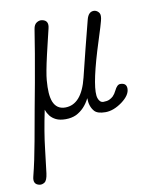

<svg xmlns="http://www.w3.org/2000/svg" viewBox="-73 -417 560 702"><g transform="rotate(-10 206.5 -66.0)"><path d="M83.5 -36.6Q66.4 45.9 60.1 103.5Q52.7 168 49.3 193.6Q45.9 219.2 36.4 225.6Q26.9 231.9 17.1 230Q-7.3 225.1 0 196.8Q14.2 141.1 26.9 70.3Q39.6 -0.5 48.1 -47.4Q56.6 -94.2 65.4 -140.6Q85.9 -253.9 98.1 -333.5Q100.6 -350.1 110.6 -356.4Q120.6 -362.8 130.9 -360.8Q156.2 -356 148.9 -327.1Q144.5 -307.6 138.4 -283.2Q132.3 -258.8 126.5 -232.9Q111.8 -168.9 109.6 -141.8Q107.4 -114.7 108.6 -95.5Q109.9 -76.2 115.2 -62Q127.4 -31.7 159.2 -31.7Q220.2 -31.7 243.7 -127.9Q269 -231.4 295.4 -333Q303.2 -364.7 326.7 -361.3Q336.4 -358.9 342.3 -350.3Q348.1 -341.8 342.5 -320.8Q336.9 -299.8 327.9 -272.2Q318.8 -244.6 310.1 -215.3Q269 -79.1 280.8 -44.9Q286.6 -27.8 300.3 -27.8Q314 -27.8 322.3 -31.7Q330.6 -35.6 336.4 -41Q344.2 -48.8 350.1 -61Q359.9 -81.5 371.6 -81.5Q395 -81.5 395 -60.5Q395 -36.1 363.3 -12.7Q331.1 10.7 301.3 10.7Q271.5 10.7 260.3 -2Q244.1 -20.5 244.1 -51.3Q225.1 -13.2 192.4 2.9Q175.3 10.7 153.6 10.7Q131.8 10.7 117.9 3.9Q104 -2.9 95.7 -13.7Q87.9 -23.9 83.5 -36.6Z"/></g></svg>

Font: Pompiere 
Style: Regular
Weight: 400
Designer: Karolina Lach
Foundry: Sorkin Type Co.
Version: Version 1.002